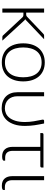

<svg xmlns="http://www.w3.org/2000/svg" viewBox="847 -1393 554 2288"><g transform="rotate(90 1124.0 -249.0)"><path d="M82 0ZM130 -497.5V-284H153Q160 -284 166.2 -286Q172.5 -288 180 -295.5L379.5 -485Q384.5 -491 390.5 -494.2Q396.5 -497.5 405.5 -497.5H447.5L228 -289Q219 -278.5 208.5 -272.5Q216.5 -268.5 222.2 -263.2Q228 -258 233.5 -251L464 0H422.5Q415.5 0 409.8 -2.2Q404 -4.5 399 -11.5L190 -235.5Q186 -240 182.2 -243Q178.5 -246 174.5 -247.8Q170.5 -249.5 165.2 -250.2Q160 -251 152.5 -251H130V0H82V-497.5Z M723.5 -505.5Q777 -505.5 819.2 -487.2Q861.5 -469 890.5 -435.5Q919.5 -402 934.8 -354.8Q950 -307.5 950 -249Q950 -190.5 934.8 -143.5Q919.5 -96.5 890.5 -63Q861.5 -29.5 819.2 -11.5Q777 6.5 723.5 6.5Q670 6.5 627.8 -11.5Q585.5 -29.5 556.2 -63Q527 -96.5 511.8 -143.5Q496.5 -190.5 496.5 -249Q496.5 -307.5 511.8 -354.8Q527 -402 556.2 -435.5Q585.5 -469 627.8 -487.2Q670 -505.5 723.5 -505.5ZM723.5 -31Q768 -31 801.2 -46.2Q834.5 -61.5 856.8 -90Q879 -118.5 890 -158.8Q901 -199 901 -249Q901 -298.5 890 -339Q879 -379.5 856.8 -408.2Q834.5 -437 801.2 -452.5Q768 -468 723.5 -468Q679 -468 645.8 -452.5Q612.5 -437 590.2 -408.2Q568 -379.5 556.8 -339Q545.5 -298.5 545.5 -249Q545.5 -199 556.8 -158.8Q568 -118.5 590.2 -90Q612.5 -61.5 645.8 -46.2Q679 -31 723.5 -31Z M1127 -497.5V-179.5Q1127 -144.5 1137.5 -116.8Q1148 -89 1167 -69.8Q1186 -50.5 1212.8 -40.2Q1239.5 -30 1272.5 -30Q1302 -30 1331 -42.5Q1360 -55 1382.8 -83.2Q1405.5 -111.5 1419.8 -157.2Q1434 -203 1434 -269.5Q1434 -321 1425.2 -374.5Q1416.5 -428 1405.5 -479.5Q1404.5 -489.5 1409.2 -493.5Q1414 -497.5 1419.5 -497.5H1451.5Q1457.5 -466.5 1463 -439Q1468.5 -411.5 1472.2 -384.5Q1476 -357.5 1478.2 -329.5Q1480.5 -301.5 1480.5 -269.5Q1480.5 -197 1463.2 -144.5Q1446 -92 1417 -58.2Q1388 -24.5 1350 -8.2Q1312 8 1270 8Q1226 8 1190.5 -4.8Q1155 -17.5 1130.2 -41.8Q1105.5 -66 1092.2 -100.8Q1079 -135.5 1079 -179.5V-497.5Z M1565.5 -474Q1565.5 -481 1570 -485.5Q1574.5 -490 1583 -490H1976.5V-471Q1976.5 -452.5 1958.5 -452.5H1777.5V-124.5Q1777.5 -80 1797.5 -56.8Q1817.5 -33.5 1860 -33.5H1895V-18Q1895 -8.5 1882.2 -3Q1869.5 2.5 1844 2.5Q1788 2.5 1759 -30.5Q1730 -63.5 1730 -122.5V-452.5H1565.5Z M2079 -497.5H2127V-121Q2127 -76.5 2147 -53.2Q2167 -30 2209.5 -30H2244.5V-14.5Q2244.5 6 2193.5 6Q2137.5 6 2108.2 -27Q2079 -60 2079 -118.5Z"/></g></svg>

Font: Lato Light
Style: Regular
Weight: 300
Designer: Lukasz Dziedzic
Foundry: tyPoland Lukasz Dziedzic
Version: Version 2.007; 2014-02-27